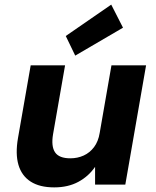

<svg xmlns="http://www.w3.org/2000/svg" viewBox="-20 -800 676 832"><path d="M215 12Q152 12 113 -13Q74 -38 60 -85.5Q46 -133 58 -202L113 -517H262L210 -219Q201 -166 218.5 -140Q236 -114 285 -114Q316 -114 342.5 -126Q369 -138 387.5 -162.5Q406 -187 412 -224L463 -517H613L523 0H392V-77Q364 -36 319.5 -12Q275 12 215 12ZM306 -559 265 -644 462 -780 513 -680Z"/></svg>

Font: DM Sans 11pt Black
Style: Italic
Weight: 900
Italic angle: -10°
Version: Version 4.004;gftools[0.9.30]